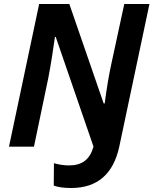

<svg xmlns="http://www.w3.org/2000/svg" viewBox="-20 -734 768 961"><path d="M249 195 250 83Q290 94 326 94Q374 94 404 71.5Q434 49 448 0L259 -549H255Q251 -518 241 -454.5Q231 -391 222 -345L150 0H25L176 -714H327L499 -216H504Q519 -331 537 -413L602 -714H728L577 0Q532 207 336 207Q282 207 249 195Z"/></svg>

Font: Noto Sans Display
Style: Bold Italic
Weight: 700
Italic angle: -12°
Designer: Monotype Design team
Foundry: Monotype Imaging Inc.
Version: Version 1.000